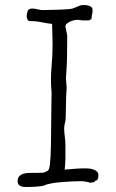

<svg xmlns="http://www.w3.org/2000/svg" viewBox="-20 -738 461 763"><path d="M247 -598V-582Q247 -549 246.5 -517.5Q246 -486 244 -457Q243 -437 242 -427L245 -388Q244 -378 243 -358Q242 -337 242 -313.5Q242 -290 241 -268Q241 -260 238 -249Q237 -245 236 -239.5Q235 -234 235 -228Q235 -212 237.5 -195Q240 -178 240 -159V-109Q240 -96 239 -85.5Q238 -75 237 -64Q260 -66 280.5 -67.5Q301 -69 321 -69Q327 -69 336 -68Q345 -67 352.5 -64Q360 -61 365.5 -56Q371 -51 371 -42Q371 -20 359 -20L358 -18Q356 -17 355 -16Q352 -13 350 -13Q344 -14 340 -12Q338 -11 336 -12Q335 -13 332 -14Q329 -15 321 -16Q313 -18 301 -18Q286 -18 266.5 -17Q247 -16 226.5 -14.5Q206 -13 188 -10Q163 -5 158 -2Q152 1 141.5 2Q131 3 120 4Q109 5 98 5Q87 5 80 5Q67 5 58.5 -0.5Q50 -6 50 -18Q50 -30 55.5 -36.5Q61 -43 70 -46.5Q79 -50 89.5 -50.5Q100 -51 110 -51H131Q139 -52 143.5 -51.5Q148 -51 153 -52Q157 -53 167 -58Q173 -61 175 -68Q179 -78 181 -118.5Q183 -159 183 -209Q183 -233 183.5 -257Q184 -281 184 -303Q184 -325 184.5 -342.5Q185 -360 185 -370Q180 -422 185 -474Q189 -516 189 -565Q189 -585 188 -605Q187 -625 187 -643Q183 -643 168 -645.5Q153 -648 137 -651Q121 -654 108 -654Q95 -654 94 -655Q90 -658 88 -663Q86 -668 86 -673Q86 -682 89.5 -693Q93 -704 107 -704Q118 -704 129.5 -701Q141 -698 151 -698Q156 -698 174 -698.5Q192 -699 212.5 -699.5Q233 -700 249.5 -701.5Q266 -703 268 -704Q274 -706 278.5 -708Q283 -710 288 -712Q293 -714 298 -716Q303 -718 310 -718Q315 -718 321.5 -717.5Q328 -717 334 -715Q340 -713 344 -709Q348 -705 348 -698Q348 -688 345 -676V-674L344 -669V-667Q343 -666 343 -663V-660Q341 -663 336 -658Q335 -657 331 -657H307L292 -659H284Q280 -659 272 -657Q264 -655 257 -651.5Q250 -648 245 -643.5Q240 -639 240 -633V-632Z"/></svg>

Font: ToneOZ-Pinyin-Tsuipita-TC
Style: Regular
Weight: 400
Designer: ÂÆ£ÂøóÂáåJeffrey Xuan(jeffreyx@gmail.com, ToneOZ.com) ÈòøÂù§(cjkFonts)
Foundry: ToneOZ
Version: Version 0.24071